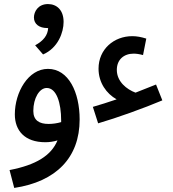

<svg xmlns="http://www.w3.org/2000/svg" viewBox="-20 -695 851 945"><path d="M192 -427C266 -459 293 -536 293 -587C293 -646 259 -675 216 -675C167 -675 147 -637 147 -609C147 -576 174 -557 212 -557H217C215 -522 195 -495 153 -472ZM463 -88C556 -115 689 -163 779 -201L748 -279C715 -266 681 -252 647 -239C604 -255 555 -293 555 -351C555 -401 589 -431 638 -431C650 -431 665 -429 684 -424L700 -505C675 -513 653 -517 631 -517C541 -517 465 -453 465 -357C465 -288 504 -234 554 -206C513 -192 472 -179 437 -169ZM50 230C256 199 372 81 372 -107C372 -240 318 -356 216 -356C119 -356 53 -241 53 -132C53 -52 102 5 203 5C223 5 244 2 263 -4C232 71 157 117 27 142ZM144 -149C144 -212 174 -262 210 -262C258 -262 281 -189 281 -102C281 -99 281 -96 281 -94C261 -88 239 -85 219 -85C174 -85 144 -102 144 -149Z"/></svg>

Font: Noto Sans Arabic Cond Med
Style: Regular
Weight: 500
Width: 3
Designer: Monotype Design Team, Nadine Chahine, Nizar Qandah and Khaled Hosny
Foundry: Monotype Imaging Inc.
Version: Version 2.012